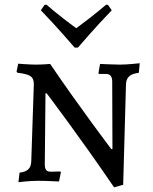

<svg xmlns="http://www.w3.org/2000/svg" viewBox="-20 -775 654 823"><path d="M300 -571H314C314 -571 390 -660 459 -731L443 -754L435 -755C385 -712 335 -675 307 -654C278 -675 230 -711 179 -755L171 -754L155 -731C224 -660 300 -571 300 -571ZM462 -136H457C457 -136 324 -311 195 -501C195 -501 163 -498 134 -498C107 -498 58 -502 58 -502L51 -468L55 -463C109 -457 125 -447 125 -414L114 -84C113 -52 97 -39 64 -35L59 6C59 6 106 0 142 0C177 0 233 3 233 3L241 -37L238 -40L198 -39C179 -39 172 -47 172 -72L175 -375H180C180 -375 317 -195 469 28L508 17L520 -413C521 -444 537 -458 575 -463L579 -504C579 -504 529 -498 494 -498C464 -498 409 -501 409 -501L402 -462L404 -458H434C452 -458 461 -448 461 -425Z"/></svg>

Font: Alegreya SC
Style: Regular
Weight: 400
Designer: Juan Pablo del Peral
Foundry: Huerta Tipografica
Version: Version 2.007;PS 002.007;hotconv 1.0.88;makeotf.lib2.5.64775